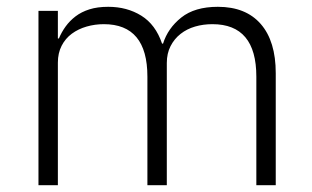

<svg xmlns="http://www.w3.org/2000/svg" viewBox="-20 -544 916 564"><path d="M93 0V-512H150V-431H153Q161 -450 173 -466.5Q185 -483 202 -496Q219 -509 242.5 -516.5Q266 -524 298 -524Q353 -524 395 -498Q437 -472 456 -416H459Q473 -461 512.5 -492.5Q552 -524 620 -524Q702 -524 746 -473.5Q790 -423 790 -329V0H733V-319Q733 -473 604 -473Q577 -473 553 -466Q529 -459 510.5 -444.5Q492 -430 481 -408.5Q470 -387 470 -359V0H413V-319Q413 -473 285 -473Q259 -473 234.5 -466Q210 -459 191 -445Q172 -431 161 -409.5Q150 -388 150 -360V0Z"/></svg>

Font: IBM Plex Sans Hebrew Light
Style: Regular
Weight: 300
Designer: Mike Abbink, Paul van der Laan, Pieter van Rosmalen, Yanek Iontef
Foundry: Bold Monday
Version: Version 1.2